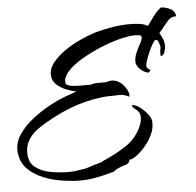

<svg xmlns="http://www.w3.org/2000/svg" viewBox="-46 -557 678 664"><g transform="rotate(-5 292.5 -225.0)"><path d="M206 61Q180 61 146 56Q112 51 79.5 38Q47 25 24.5 2Q2 -21 -1 -58Q-3 -88 15.5 -116Q34 -144 64 -167.5Q94 -191 127 -208.5Q160 -226 186 -235L220 -247Q204 -250 185 -257.5Q166 -265 152 -278Q138 -291 137 -309Q135 -332 152 -353.5Q169 -375 195 -393Q221 -411 248.5 -423.5Q276 -436 295 -442Q315 -449 352 -456Q389 -463 424 -463Q443 -463 459.5 -460.5Q476 -458 486 -451Q497 -467 508.5 -482.5Q520 -498 536 -511Q550 -511 567.5 -503Q585 -495 586 -476Q567 -477 554.5 -461Q542 -445 530 -431L523 -423Q530 -413 534.5 -401Q539 -389 539 -377Q539 -369 535 -357Q531 -345 521 -343Q520 -353 521 -362Q522 -366 522.5 -369Q523 -372 523 -376Q522 -380 519 -390.5Q516 -401 509 -401Q505 -401 498 -389.5Q491 -378 484 -362.5Q477 -347 472.5 -333Q468 -319 468 -313Q470 -305 482 -298L474 -290Q459 -293 445.5 -305.5Q432 -318 432 -332Q432 -348 439.5 -364.5Q447 -381 454.5 -394.5Q462 -408 461 -415Q461 -421 452.5 -422Q444 -423 439 -423Q417 -423 384 -414.5Q351 -406 315.5 -391Q280 -376 249.5 -358Q219 -340 201 -320Q183 -300 184 -282Q185 -273 196 -270Q207 -267 220.5 -266.5Q234 -266 239 -266H271Q282 -270 296 -270H312Q316 -270 320 -270Q324 -270 328 -271Q332 -272 336 -273Q340 -274 344 -274Q366 -274 382.5 -256Q399 -238 402 -220L401 -218V-213Q389 -219 381.5 -220.5Q374 -222 367 -222Q360 -222 352 -221.5Q344 -221 332 -221Q318 -221 304 -219Q290 -217 276 -215Q226 -205 185 -188Q144 -171 105 -148Q87 -138 70.5 -125Q54 -112 44 -95Q32 -76 32 -51Q32 -17 54 0Q76 17 108 22.5Q140 28 171 28Q186 28 200.5 25.5Q215 23 229 21Q233 20 240.5 17.5Q248 15 257 12Q266 10 273.5 7.5Q281 5 282 5H283Q291 0 299.5 -3.5Q308 -7 316 -11Q345 -25 370.5 -41.5Q396 -58 413 -83Q421 -94 427.5 -109.5Q434 -125 434 -139Q434 -158 416 -170Q414 -172 411 -174Q408 -176 408 -180V-184Q422 -182 436 -171Q450 -160 460.5 -146.5Q471 -133 472 -122Q474 -99 463.5 -76.5Q453 -54 437 -35.5Q421 -17 404 -5Q400 -2 394 1Q388 4 382 4Q381 17 364.5 21.5Q348 26 339 31Q332 34 327 38.5Q322 43 313 43H312V44Q286 51 259.5 56Q233 61 206 61Z"/></g></svg>

Font: Qwitcher Grypen
Style: Bold
Weight: 700
Designer: Robert E. Leuschke
Foundry: Robert E. Leuschke
Version: Version 1.100; ttfautohint (v1.8.3)